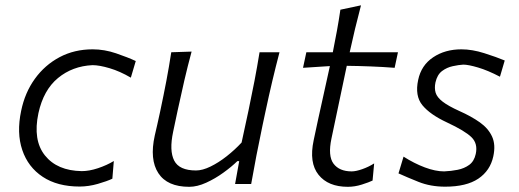

<svg xmlns="http://www.w3.org/2000/svg" viewBox="-20 -692 1952 722"><path d="M279.5 9.5Q196 9.5 140.8 -27Q85.5 -63.5 63.8 -127.8Q42 -192 59.5 -275Q73.5 -343.5 111 -395.5Q148.5 -447.5 204 -477Q259.5 -506.5 328.5 -506.5Q372.5 -506.5 416.5 -491.5Q460.5 -476.5 490.5 -462.5L472 -400Q431 -424 392.2 -435.5Q353.5 -447 328 -447Q252.5 -443.5 198 -398.5Q143.5 -353.5 124.5 -266.5Q103 -165 149 -107.5Q195 -50 287.5 -48.5Q315.5 -48.5 348.5 -59.5Q381.5 -70.5 408 -86.5L402.5 -20Q382.5 -10.5 347.8 -0.5Q313 9.5 279.5 9.5Z M691.5 10.5Q609 10.5 575.5 -40.8Q542 -92 562 -182.5Q566.5 -203 571.5 -223.8Q576.5 -244.5 582 -271.5Q595.5 -335 605.5 -387.5Q615.5 -440 624 -495.5L700.5 -498Q685.5 -442.5 673.2 -389.5Q661 -336.5 648 -276.5L631 -196Q616 -125.5 635 -88.2Q654 -51 717 -51Q741.5 -51 771.8 -65.8Q802 -80.5 832.5 -104.5Q863 -128.5 888.5 -156L914.5 -276.5Q927 -336 937 -388Q947 -440 956 -495.5H1031Q1016.5 -440 1004 -387.2Q991.5 -334.5 978 -271L967 -219.5Q954 -158 944.2 -106.8Q934.5 -55.5 924.5 0H864L879.5 -86H872.5Q851 -65 820.2 -42.8Q789.5 -20.5 755.5 -5Q721.5 10.5 691.5 10.5Z M1288 10.5Q1214 10.5 1177.8 -34.8Q1141.5 -80 1159.5 -164.5Q1176.5 -245.5 1192.2 -315.2Q1208 -385 1220.5 -443.5L1119.5 -437L1132 -495.5H1231.5Q1240 -538 1247 -576.2Q1254 -614.5 1260 -655.5L1337.5 -672Q1324.5 -622.5 1315 -583Q1305.5 -543.5 1295 -495.5H1476.5L1464 -437Q1419.5 -440.5 1374 -442.2Q1328.5 -444 1284 -444.5L1226.5 -171.5Q1212.5 -105.5 1234.2 -76.5Q1256 -47.5 1302.5 -47.5Q1318.5 -47.5 1342.5 -56Q1366.5 -64.5 1387 -77.5L1381 -13Q1367.5 -6.5 1340.8 2Q1314 10.5 1288 10.5Z M1654 10Q1599 10 1554 -8Q1509 -26 1478.5 -40L1497.5 -103Q1537.5 -77.5 1577.5 -62.5Q1617.5 -47.5 1650 -47.5Q1676 -48.5 1701 -53.5Q1726 -58.5 1744.5 -72Q1763 -85.5 1769 -113Q1777.5 -152 1753 -176Q1728.5 -200 1661 -231.5Q1597.5 -261 1568.5 -296.2Q1539.5 -331.5 1552.5 -391.5Q1564 -446.5 1608.8 -476.5Q1653.5 -506.5 1715 -506.5Q1755.5 -506.5 1801.2 -492Q1847 -477.5 1878 -464.5L1860 -403.5Q1814 -427.5 1777.5 -438.2Q1741 -449 1722 -449Q1705 -448 1682.8 -443.2Q1660.5 -438.5 1642.2 -424.8Q1624 -411 1617.5 -382Q1613 -360.5 1618.2 -343.2Q1623.5 -326 1644.5 -309.8Q1665.5 -293.5 1707.5 -274.5Q1752.5 -254.5 1784.5 -231.8Q1816.5 -209 1830.5 -178.2Q1844.5 -147.5 1835 -104Q1823.5 -50.5 1778.8 -20.2Q1734 10 1654 10Z"/></svg>

Font: Commissioner Flair Light
Style: Italic
Weight: 300
Italic angle: -12°
Designer: Kostas Bartsokas
Foundry: Kostas Bartsokas
Version: Version 1.000; ttfautohint (v1.8.3)